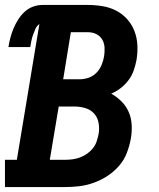

<svg xmlns="http://www.w3.org/2000/svg" viewBox="-21 -755 641 775"><path d="M-1 0V-110H47L138 -658Q127 -650 121.5 -637.5Q116 -625 112 -613.5Q108 -602 105.5 -589.5Q103 -577 101 -565H13Q16 -584 21 -603Q26 -622 33.5 -640Q41 -658 52 -675.5Q63 -693 78 -707Q93 -721 112 -728Q131 -735 150 -735H334Q364 -735 393.5 -730Q423 -725 448 -712Q473 -699 492 -678Q511 -657 521.5 -630Q532 -603 533.5 -573Q535 -543 530 -513Q526 -492 519 -471.5Q512 -451 498.5 -432.5Q485 -414 467 -400Q449 -386 428 -377Q451 -364 469.5 -345.5Q488 -327 498.5 -303Q509 -279 510.5 -251Q512 -223 507 -195Q502 -167 491 -138Q480 -109 459.5 -85.5Q439 -62 413 -45Q387 -28 358 -17.5Q329 -7 300 -3.5Q271 0 242 0ZM300 -435Q318 -435 336 -441Q354 -447 367.5 -460.5Q381 -474 388.5 -491.5Q396 -509 399 -527Q402 -545 401 -563Q400 -581 391.5 -595.5Q383 -610 367.5 -617.5Q352 -625 334 -625H265L234 -435ZM242 -110Q257 -110 272 -112Q287 -114 302 -119.5Q317 -125 330.5 -134.5Q344 -144 354 -156.5Q364 -169 369 -184Q374 -199 377 -214Q381 -236 377 -258.5Q373 -281 359 -296.5Q345 -312 324 -318.5Q303 -325 280 -325H216L180 -110Z"/></svg>

Font: Iosevka Curly Slab XBdExObl
Style: Regular
Weight: 800
Width: 7
Italic angle: -9°
Monospace: yes
Designer: Belleve Invis
Foundry: Belleve Invis
Version: Version 11.1.0; ttfautohint (v1.8.3)